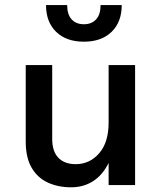

<svg xmlns="http://www.w3.org/2000/svg" viewBox="-20 -748 661 776"><path d="M84 -485H191V-187Q191 -136 216 -110.2Q241 -84.5 286 -84.5Q342.5 -84.5 380.8 -128.5Q419 -172.5 419 -252.5V-485H526V0H419V-89.5Q395 -40.5 356.2 -15.8Q317.5 9 267.5 9Q215 9 173.5 -10Q132 -29 108 -69.8Q84 -110.5 84 -176.5ZM319 -579.5Q248 -579.5 207 -619.2Q166 -659 166 -727.5H251.5Q251.5 -689.5 269.5 -669.8Q287.5 -650 319 -650Q350.5 -650 368.5 -669.8Q386.5 -689.5 386.5 -727.5H472Q472 -659 431 -619.2Q390 -579.5 319 -579.5Z"/></svg>

Font: Karla SemiBold
Style: Regular
Weight: 600
Designer: Jonathan Pinhorn
Version: Version 2.004; ttfautohint (v1.8.4.7-5d5b);gftools[0.9.33]